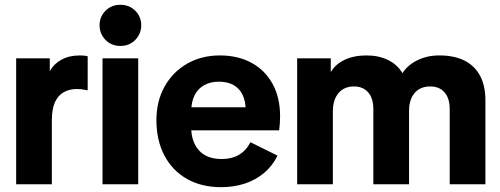

<svg xmlns="http://www.w3.org/2000/svg" viewBox="-20 -764 2074 796"><path d="M47 0V-522.2H186.4V-468.5Q202.4 -498.5 234.3 -516.3Q266.2 -534.2 311.2 -534.2Q320.5 -534.2 328.8 -533.4Q337.2 -532.6 343.5 -530.6V-389.6Q331.3 -392.3 320.7 -393.5Q310.1 -394.8 297.5 -394.8Q267.6 -394.8 244.3 -381.8Q220.9 -368.8 208 -340.6Q195 -312.3 195 -266.2V0Z M405 0V-522.2H553V0ZM479.1 -573.5Q441.8 -573.5 417.3 -598.7Q392.8 -624 392.8 -659.3Q392.8 -694.6 417.3 -719.3Q441.8 -744.1 479.1 -744.1Q516.5 -744.1 541 -719.3Q565.5 -694.6 565.5 -659.3Q565.5 -624 541 -598.7Q516.5 -573.5 479.1 -573.5Z M896.9 12Q815.2 12 754.8 -22.4Q694.3 -56.9 661.4 -119.6Q628.5 -182.2 628.5 -265.8Q628.5 -344.8 662.5 -405.4Q696.4 -466 756 -500.1Q815.6 -534.2 891.7 -534.2Q966.8 -534.2 1023 -503.4Q1079.2 -472.7 1110.2 -416.1Q1141.2 -359.6 1141.2 -282.1Q1141.2 -267.8 1140.1 -251.2Q1139 -234.6 1137.3 -223.7H698.2V-319.2H1043.3L998.7 -303.4Q999 -343.1 985.9 -370.4Q972.8 -397.8 947.9 -411.6Q923 -425.4 886.8 -425.4Q853.2 -425.4 827.2 -411.4Q801.1 -397.3 786.8 -369.2Q772.6 -341.1 772.6 -299V-236.9Q772.6 -177.2 804.5 -141Q836.4 -104.7 900.1 -104.7Q940.9 -104.7 970.5 -122.1Q1000.2 -139.5 1018.3 -174.3L1130.5 -118.8Q1110.1 -76.7 1075.1 -47.2Q1040.1 -17.7 994.9 -2.9Q949.6 12 896.9 12Z M1212 0V-522.2H1351.4V-465Q1370.7 -498.3 1409.3 -516.2Q1448 -534.2 1499.1 -534.2Q1550.5 -534.2 1588.9 -515.2Q1627.2 -496.3 1648.6 -460.8Q1670 -494.5 1710.7 -514.3Q1751.3 -534.2 1801.1 -534.2Q1863.5 -534.2 1905.9 -512.7Q1948.3 -491.2 1970.4 -449.7Q1992.4 -408.3 1992.4 -348.1V0H1844.4V-311.3Q1844.4 -356.8 1822.9 -381.2Q1801.4 -405.6 1763.9 -405.6Q1722.3 -405.6 1699.1 -378.7Q1675.8 -351.8 1675.8 -302.9V0H1527.8V-311.3Q1527.8 -356.8 1506.4 -381.2Q1484.9 -405.6 1447.3 -405.6Q1406.6 -405.6 1383.3 -377.9Q1360 -350.2 1360 -302.1V0Z"/></svg>

Font: TikTok Sans Light
Style: Regular
Weight: 300
Version: Version 4.000